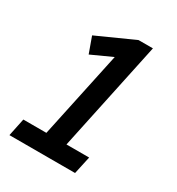

<svg xmlns="http://www.w3.org/2000/svg" viewBox="-166 -796 833 902"><g transform="rotate(30 250.0 -345.0)"><path d="M20 0 40 -96H165L265 -565L153 -514L122 -600L322 -690H400L274 -96H397L376 0Z"/></g></svg>

Font: Radio Canada Condensed Medium
Style: Italic
Weight: 500
Width: 3
Italic angle: -12°
Designer: Charles Daoud, Etienne Aubert Bonn, Alexandre Saumier Demers, Jacques Le Bailly
Foundry: Radio-Canada
Version: Version 2.104; ttfautohint (v1.8.4.7-5d5b);gftools[0.9.28.de